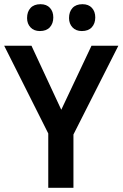

<svg xmlns="http://www.w3.org/2000/svg" viewBox="-20 -895 584 915"><path d="M210 0V-259L0 -677H130L272 -372L416 -677H544L330 -254V0ZM173 -875Q202 -875 218 -857.5Q234 -840 234 -812Q234 -783 217.5 -765Q201 -747 170 -747Q142 -747 125.5 -764.5Q109 -782 109 -809Q109 -839 125.5 -857Q142 -875 173 -875ZM373 -875Q402 -875 418 -857.5Q434 -840 434 -812Q434 -783 417.5 -765Q401 -747 370 -747Q342 -747 325.5 -764.5Q309 -782 309 -809Q309 -839 325.5 -857Q342 -875 373 -875Z"/></svg>

Font: Amaranth
Style: Regular
Weight: 400
Designer: Gesine Todt
Foundry: Gesine Todt
Version: Version 1.000